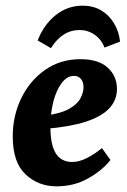

<svg xmlns="http://www.w3.org/2000/svg" viewBox="-20 -645 448 678"><path d="M264 -436Q328 -436 360.5 -406Q393 -376 393 -331Q393 -291 365.5 -262Q338 -233 282 -215Q226 -197 140 -190L142 -237Q198 -245 226.5 -262Q255 -279 265 -299.5Q275 -320 275 -337Q275 -355 266 -366Q257 -377 241 -377Q217 -377 198 -352Q179 -327 168.5 -286.5Q158 -246 158 -197Q158 -134 177 -103.5Q196 -73 235 -73Q259 -73 286 -86.5Q313 -100 340 -122L370 -80Q342 -44 292 -15.5Q242 13 180 13Q115 13 70 -29.5Q25 -72 25 -163Q25 -236 55 -298Q85 -360 139 -398Q193 -436 264 -436ZM160 -475 113 -502Q134 -557 176 -591Q218 -625 272 -625Q309 -625 337 -608.5Q365 -592 382.5 -563Q400 -534 404 -498L349 -477Q338 -506 314 -522.5Q290 -539 261 -539Q230 -539 204.5 -522.5Q179 -506 160 -475Z"/></svg>

Font: Rasa
Style: Italic
Weight: 400
Italic angle: -7.10001°
Designer: Anna Giedrys (Yrsa+Rasa design), David Brezina (Yrsa art-direction, Rasa art-direction, design)
Foundry: Rosetta Type Foundry
Version: Version 2.004